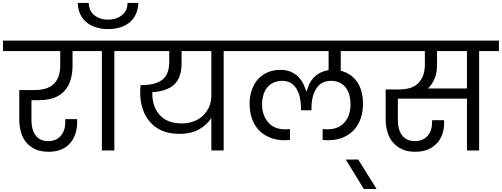

<svg xmlns="http://www.w3.org/2000/svg" viewBox="-47 -1014 3382 1294"><path d="M562 -669.9H441.9V-574.2Q441.9 -461.4 387.2 -400.9Q331.1 -338.9 215.8 -338.9H165V-202.1Q165 -139.6 192.9 -102.1Q220.2 -63 278.8 -63Q332.5 -63 362.8 -99.1Q393.1 -133.8 393.1 -191.9V-210.9H473.1V-193.8Q473.1 -100.6 422.9 -45.9Q372.6 8.8 280.8 8.8Q228.5 8.8 193.8 -6.8Q157.2 -23.4 131.8 -51.8Q107.4 -79.1 95.2 -121.1Q83 -161.6 83 -207V-407.2H188Q358.9 -407.2 358.9 -574.2V-669.9H-26.9V-740.2H562Z M507.8 -740.2H854.5V-669.9H723.6V0H639.6V-669.9H507.8ZM477.5 -994.1H550.8Q550.8 -974.1 558.6 -953.1Q566.9 -930.7 581.5 -918Q597.2 -902.3 622.6 -892.1Q646.5 -881.8 681.6 -881.8Q715.3 -881.8 740.7 -892.1Q766.1 -902.3 781.7 -918Q797.9 -932.1 805.7 -953.1Q812.5 -971.7 812.5 -994.1H884.8Q884.8 -960.9 872.6 -928.2Q860.8 -896.5 836.4 -872.1Q810.5 -846.2 773.4 -833Q733.4 -817.9 681.6 -817.9Q629.4 -817.9 590.8 -833Q553.2 -845.7 526.9 -872.1Q502 -895.5 489.7 -928.2Q477.5 -960.9 477.5 -994.1Z M1178.7 -182.1Q1219.2 -182.1 1257.8 -195.8Q1294.9 -209.5 1320.8 -233.9Q1345.7 -258.8 1362.8 -293.9Q1377.4 -328.1 1377.4 -370.1V-669.9H1176.8V-586.9Q1176.8 -490.2 1126.5 -443.8Q1074.7 -397.5 979.5 -393.1V-386.2Q979.5 -292 1031.7 -236.8Q1082 -182.1 1178.7 -182.1ZM801.8 -669.9V-740.2H1592.8V-669.9H1460.4V0H1377.4V-219.2Q1350.1 -174.3 1296.4 -143.1Q1242.7 -111.8 1161.6 -111.8Q1099.1 -111.8 1048.8 -131.8Q1000 -151.4 966.8 -189Q931.6 -227.1 915.5 -277.8Q897.5 -330.1 897.5 -394Q897.5 -417 900.4 -440.9H914.6Q999 -440.9 1046.4 -476.1Q1093.8 -511.2 1093.8 -601.1V-669.9Z M2161.6 -68.8Q2150.4 -68.8 2145.5 -69.8Q2134.3 -69.8 2127.4 -70.8V-144Q2132.3 -143.1 2143.6 -143.1Q2148.4 -142.1 2156.2 -142.1Q2235.4 -142.1 2275.4 -189.9Q2315.4 -235.8 2315.4 -312Q2315.4 -343.8 2307.6 -374Q2300.8 -399.9 2283.2 -423.8Q2266.1 -445.3 2242.2 -457Q2216.8 -469.2 2185.5 -469.2Q2117.2 -469.2 2085.4 -418Q2052.2 -366.2 2052.2 -286.1V-271H1981.4V-286.1Q1981.4 -323.2 1973.6 -359.9Q1967.3 -387.7 1950.2 -418Q1931.6 -444.8 1910.6 -456.1Q1886.2 -469.2 1854.5 -469.2Q1823.2 -469.2 1796.4 -457Q1770.5 -445.3 1753.4 -423.8Q1735.4 -400.9 1728.5 -375Q1719.2 -344.7 1719.2 -312Q1719.2 -236.8 1760.3 -189.9Q1800.3 -142.1 1878.4 -142.1Q1887.7 -142.1 1892.6 -143.1Q1902.3 -143.1 1907.2 -144V-70.8Q1900.4 -69.8 1889.6 -69.8Q1884.8 -68.8 1873.5 -68.8Q1812 -68.8 1770.5 -87.9Q1725.1 -106.4 1695.3 -139.2Q1665 -172.4 1650.4 -216.8Q1635.3 -261.2 1635.3 -314Q1635.3 -369.6 1651.4 -411.1Q1666 -453.1 1694.3 -482.9Q1720.2 -510.3 1759.3 -527.8Q1797.9 -543 1843.3 -543Q1883.8 -543 1913.6 -529.8Q1942.9 -516.6 1963.4 -497.1Q1983.9 -475.1 1996.6 -450.2Q2007.8 -427.7 2016.6 -397.9H2019.5Q2023.9 -415.5 2036.6 -445.8Q2046.9 -468.8 2065.4 -488.8Q2085 -509.8 2108.4 -522Q2138.2 -537.1 2167.5 -541V-669.9H1538.6V-740.2H2495.6V-669.9H2249.5V-537.1Q2318.8 -520 2359.4 -462.9Q2399.4 -404.8 2399.4 -314Q2399.4 -261.2 2384.3 -216.8Q2369.6 -172.4 2339.4 -139.2Q2309.6 -106.4 2265.6 -87.9Q2222.7 -68.8 2161.6 -68.8Z M2491.2 259.8H2405.3L2283.2 61H2367.2Z M2898.4 -579.1Q2898.4 -523.4 2882.3 -484.9Q2864.7 -442.4 2837.4 -418H3100.1V-669.9H2898.4ZM2442.4 -669.9V-740.2H3315.4V-669.9H3182.1V0H3100.1V-349.1H2634.3V-203.1Q2634.3 -140.6 2662.1 -103Q2690.4 -63 2750 -63Q2803.7 -63 2835.4 -99.1Q2865.2 -133.3 2865.2 -191.9V-204.1H2945.3Q2946.3 -201.2 2946.3 -194.8V-188Q2946.3 -97.2 2894 -44.9Q2841.8 8.8 2751.5 8.8Q2697.8 8.8 2664.1 -7.8Q2626 -24.9 2602.1 -53.2Q2577.1 -81.1 2565.4 -121.1Q2552.2 -159.7 2552.2 -207V-411.1H2644Q2732.4 -411.1 2774.4 -456.1Q2816.4 -501 2816.4 -579.1V-669.9Z"/></svg>

Font: PoppinsZ
Style: Regular
Weight: 400
Designer: Ninad Kale (Devanagari), Jonny Pinhorn (Latin)
Foundry: Indian Type Foundry
Version: Version 3.002;FEAKit 1.0